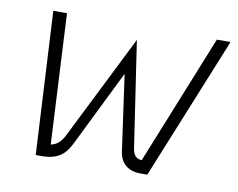

<svg xmlns="http://www.w3.org/2000/svg" viewBox="-59 -546 770 622"><g transform="rotate(10 326.0 -235.0)"><path d="M69 -470H114L136 -42Q162 -46 178 -76L352 -424L404 -76Q407 -59 414 -51.5Q421 -44 435 -43L607 -470H652L461 0H439Q408 0 389.5 -15.5Q371 -31 367 -60L332 -309L208 -57Q192 -25 170 -12.5Q148 0 116 0H94Z"/></g></svg>

Font: KoHo Light
Style: Italic
Weight: 300
Italic angle: -10°
Version: Version 1.000; ttfautohint (v1.6)